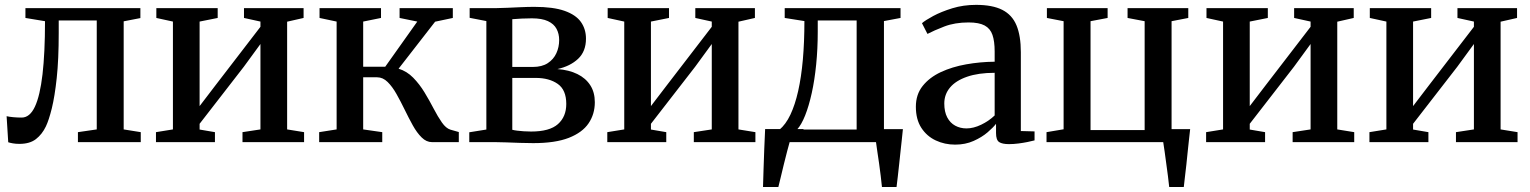

<svg xmlns="http://www.w3.org/2000/svg" viewBox="-20 -570 6136 770"><path d="M58 7Q43.5 7 32 5Q20.5 3 13 0.5L6.5 -104Q17 -101.5 33.5 -100Q50 -98.5 67 -98.5Q99.5 -98.5 120 -142.2Q140.5 -186 150.5 -272Q160.5 -358 160.5 -485L82 -498V-537.5H543V-497.5L476 -484.5V-51L544.5 -40V0H292.5V-40L368 -51V-488H215.5V-437.5Q215.5 -331.5 207.5 -257.2Q199.5 -183 187.8 -135.5Q176 -88 164 -63Q149 -31.5 124.2 -12.2Q99.5 7 58 7Z M605.5 0V-40L673.5 -51V-483.5L607 -498V-537.5H853V-498L780.5 -483.5V-144.5L843.5 -227L1024.5 -462.5V-483.5L958.5 -498V-537.5H1197.5V-498L1131.5 -483V-51L1199.5 -40V0H952.5V-40L1024.5 -51V-393.5L958 -302.5L780.5 -73.5V-50.5L842 -40V0Z M1260 0V-40L1330 -51V-483.5L1261.5 -498V-537.5H1508V-498L1436.5 -483.5V-302.5H1525L1653.5 -483.5L1582.5 -498V-537.5H1796V-498L1725 -483L1578.5 -294.5Q1611.5 -284.5 1637 -258.5Q1662.5 -232.5 1682.5 -199.5Q1702.5 -166.5 1719.2 -134.2Q1736 -102 1752.2 -78.8Q1768.5 -55.5 1786.5 -50L1820 -40.5V0H1712.5Q1690 0 1671 -18.8Q1652 -37.5 1635.5 -67.2Q1619 -97 1603 -130Q1587 -163 1570.2 -192.8Q1553.5 -222.5 1534.5 -241.2Q1515.5 -260 1492.5 -260H1436.5V-51L1513 -40V0Z M2118.5 4Q2094.5 4 2065.5 3Q2036.5 2 2010 1Q1983.5 0 1966 0H1862V-39.5L1930.5 -50.5V-485.5L1863.5 -498.5V-537.5H1972.5Q1990 -537.5 2015.5 -538.8Q2041 -540 2069.2 -541.2Q2097.5 -542.5 2123 -542.5Q2199 -542.5 2244.2 -526.5Q2289.5 -510.5 2309.8 -481.8Q2330 -453 2330 -415Q2330 -364 2298.5 -334.2Q2267 -304.5 2215.5 -293Q2262 -289.5 2295.5 -273Q2329 -256.5 2347.2 -228.2Q2365.5 -200 2365.5 -160Q2365.5 -112.5 2340.5 -75.5Q2315.5 -38.5 2261.2 -17.2Q2207 4 2118.5 4ZM2110 -42.5Q2184 -42.5 2217.5 -72.2Q2251 -102 2251 -153Q2251 -209.5 2216.8 -233.5Q2182.5 -257.5 2128.5 -257.5H2034.5V-49.5Q2042 -47.5 2054 -46Q2066 -44.5 2080.5 -43.5Q2095 -42.5 2110 -42.5ZM2034.5 -301.5H2116.5Q2153.5 -301.5 2176.8 -316.8Q2200 -332 2211.2 -356.5Q2222.5 -381 2222.5 -409.5Q2222.5 -434.5 2212 -454.2Q2201.5 -474 2177.5 -485.2Q2153.5 -496.5 2113 -496.5Q2092.5 -496.5 2072.2 -495.5Q2052 -494.5 2034.5 -493Z M2415.5 0V-40L2483.5 -51V-483.5L2417 -498V-537.5H2663V-498L2590.5 -483.5V-144.5L2653.5 -227L2834.5 -462.5V-483.5L2768.5 -498V-537.5H3007.5V-498L2941.5 -483V-51L3009.5 -40V0H2762.5V-40L2834.5 -51V-393.5L2768 -302.5L2590.5 -73.5V-50.5L2652 -40V0Z M3089 0V-48L3105.5 -49.5Q3131 -70.5 3149.8 -110Q3168.5 -149.5 3181 -205Q3193.5 -260.5 3199.8 -331.2Q3206 -402 3206 -485.5L3127 -498V-537.5H3591.5V-498L3525 -485.5V0ZM3176.5 -50.5H3415.5V-488H3259.5V-443Q3259.5 -374 3253.2 -311.5Q3247 -249 3235.5 -197Q3224 -145 3209 -107.2Q3194 -69.5 3176.5 -50.5ZM3040 180Q3041 145.5 3042.2 107Q3043.5 68.5 3045 27.8Q3046.5 -13 3048.5 -52.5H3203.5L3148 -4.5Q3143.5 10.5 3137 35.8Q3130.5 61 3123.5 89.2Q3116.5 117.5 3110.8 142Q3105 166.5 3101.5 180ZM3517 180Q3515 159.5 3512 135Q3509 110.5 3505.5 85.5Q3502 60.5 3498.5 38Q3495 15.5 3493 -1L3454.5 -52H3601Q3599 -32 3596.5 -8.8Q3594 14.5 3591.2 40Q3588.5 65.5 3585.8 90.5Q3583 115.5 3580.5 138.5Q3578 161.5 3575.5 180Z M3810.5 10Q3768.5 10 3732.8 -6.8Q3697 -23.5 3675 -57.2Q3653 -91 3653 -142Q3653 -191 3680.2 -225.2Q3707.5 -259.5 3753 -280.8Q3798.5 -302 3854.8 -312Q3911 -322 3969 -322.5V-363.5Q3969 -404.5 3960.2 -430Q3951.5 -455.5 3928.8 -467.8Q3906 -480 3864.5 -480Q3809.5 -480 3767.2 -463.8Q3725 -447.5 3699.5 -434L3677.5 -477Q3690.5 -488.5 3722.5 -505.8Q3754.5 -523 3799 -536.8Q3843.5 -550.5 3894.5 -550.5Q3960 -550.5 3999.5 -530.5Q4039 -510.5 4056.5 -468.5Q4074 -426.5 4074 -360.5V-44.5L4129 -43V-7Q4118 -4 4100.8 -0.5Q4083.5 3 4064 5.5Q4044.5 8 4026.5 8Q3999.5 8 3987 -0.2Q3974.5 -8.5 3974.5 -36.5V-73.5Q3963.5 -59 3940.5 -39.2Q3917.5 -19.5 3884.5 -4.8Q3851.5 10 3810.5 10ZM3856 -55Q3884 -55 3914.8 -69.8Q3945.5 -84.5 3969 -107V-278Q3903.5 -278 3858.2 -262.2Q3813 -246.5 3790 -219Q3767 -191.5 3767 -155Q3767 -121.5 3778.8 -99.2Q3790.5 -77 3810.8 -66Q3831 -55 3856 -55Z M4669 180Q4667 159.5 4663.8 135.2Q4660.5 111 4657.2 86Q4654 61 4650.8 38.8Q4647.5 16.5 4645 0H4177V-40L4245.5 -51.5V-485L4178.5 -498V-537.5H4422V-498L4353.5 -485V-48.5H4570.5V-485L4502 -498V-537.5H4745.5V-498L4678.5 -485V-52H4753Q4751 -32 4748.2 -8.8Q4745.5 14.5 4743 40Q4740.5 65.5 4737.8 90.5Q4735 115.5 4732.2 138.5Q4729.5 161.5 4727.5 180Z M4817 0V-40L4885 -51V-483.5L4818.5 -498V-537.5H5064.5V-498L4992 -483.5V-144.5L5055 -227L5236 -462.5V-483.5L5170 -498V-537.5H5409V-498L5343 -483V-51L5411 -40V0H5164V-40L5236 -51V-393.5L5169.5 -302.5L4992 -73.5V-50.5L5053.5 -40V0Z M5472 0V-40L5540 -51V-483.5L5473.5 -498V-537.5H5719.5V-498L5647 -483.5V-144.5L5710 -227L5891 -462.5V-483.5L5825 -498V-537.5H6064V-498L5998 -483V-51L6066 -40V0H5819V-40L5891 -51V-393.5L5824.5 -302.5L5647 -73.5V-50.5L5708.5 -40V0Z"/></svg>

Font: Merriweather 60pt Medium
Style: Regular
Weight: 500
Version: Version 2.100